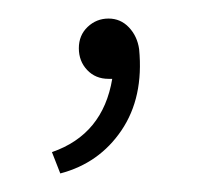

<svg xmlns="http://www.w3.org/2000/svg" viewBox="-20 -78 225 207"><path d="M36 86Q91 67 101 7H97Q83 7 74 -2.5Q65 -12 65 -26Q65 -40 74.5 -49Q84 -58 97 -58Q110 -58 119 -48.5Q128 -39 130 -25Q135 27 111 62.5Q87 98 45 109Z"/></svg>

Font: Human Sans ExtraLight
Style: Regular
Weight: 200
Designer: Tim Radville
Foundry: Continuum
Version: Version 1.000;FEAKit 1.0